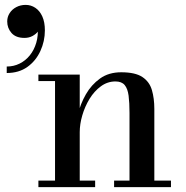

<svg xmlns="http://www.w3.org/2000/svg" viewBox="-20 -765 762 785"><path d="M306 -460V-26.5H369V0H137V-26.5H205V-433.5H137V-460ZM611 -319.5V-26.5H679V0H446.5V-26.5H509.5V-303Q509.5 -345 505.8 -373.8Q502 -402.5 489.8 -417.2Q477.5 -432 452 -432Q419.5 -432 392.5 -412.2Q365.5 -392.5 346.2 -361Q327 -329.5 316.5 -293.5Q306 -257.5 306 -224.5L288.5 -223Q288.5 -256.5 298.8 -298.5Q309 -340.5 331.2 -379.5Q353.5 -418.5 389 -444Q424.5 -469.5 475.5 -469.5Q533 -469.5 562 -450.2Q591 -431 601 -397Q611 -363 611 -319.5ZM7.5 -466.5V-493Q36 -493 60.2 -505Q84.5 -517 102 -538.8Q119.5 -560.5 128.2 -590Q137 -619.5 134 -655H142.5Q143 -646.5 135 -636Q127 -625.5 112.8 -617.8Q98.5 -610 80 -610Q45 -610 27.2 -630Q9.5 -650 9.5 -677.5Q9.5 -696 19.5 -711.5Q29.5 -727 46.8 -736Q64 -745 85 -745Q106.5 -745 124.5 -733Q142.5 -721 153 -697.8Q163.5 -674.5 163.5 -641Q163.5 -596.5 145 -556.2Q126.5 -516 91.8 -491.2Q57 -466.5 7.5 -466.5Z"/></svg>

Font: Bodoni Moda SC 9pt Medium
Style: Regular
Weight: 500
Designer: Owen Earl
Foundry: indestructible type
Version: Version 2.005